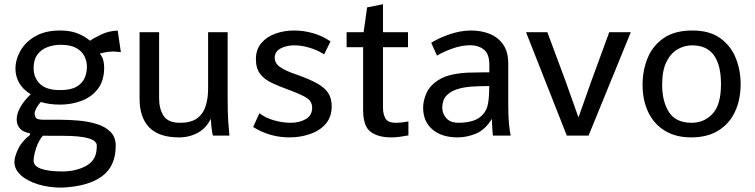

<svg xmlns="http://www.w3.org/2000/svg" viewBox="-20 -630 3509 892"><path d="M268.1 241.7Q206.1 241.7 155.8 226.1Q105.5 210.4 76.2 183.3Q46.9 156.2 46.9 122.1Q46.9 100.1 63.7 63.5Q80.6 26.9 119.6 -3.4L118.2 -11.2Q107.9 -12.2 93.5 -18.3Q79.1 -24.4 68.4 -38.3Q57.6 -52.2 57.6 -75.7Q57.6 -127.9 122.6 -192.4Q85.9 -214.4 68.8 -245.4Q51.8 -276.4 51.8 -310.1Q51.8 -353.5 75 -394.3Q98.1 -435.1 144.3 -461.7Q190.4 -488.3 259.3 -488.3Q305.2 -488.3 338.4 -475.6Q371.6 -462.9 398.4 -440.9Q421.4 -456.5 454.8 -471.7Q488.3 -486.8 526.9 -487.8L541.5 -387.7L527.3 -389.2Q521.5 -390.1 515.9 -390.1Q510.3 -390.1 507.3 -390.6Q477.1 -390.6 443.8 -380.9Q457 -363.8 460.4 -347.7Q463.9 -331.5 463.9 -315.9Q463.9 -254.4 434.3 -216.6Q404.8 -178.7 358.2 -161.4Q311.5 -144 259.8 -144Q209 -144 169.4 -156.2Q155.8 -141.1 148.4 -126.7Q141.1 -112.3 141.1 -104.5Q141.1 -90.3 147.5 -82Q153.8 -73.7 184.1 -73.7H255.9Q299.3 -73.7 345.2 -69.8Q391.1 -65.9 430.2 -53.7Q469.2 -41.5 493.4 -17.3Q517.6 6.8 517.6 47.4Q517.6 141.6 454.3 188.7Q391.1 235.8 268.1 241.7ZM258.8 -211.4Q308.6 -211.4 335.7 -227.3Q362.8 -243.2 373.3 -267.8Q383.8 -292.5 383.8 -319.3Q383.8 -344.7 372.6 -368.2Q361.3 -391.6 334.7 -406.7Q308.1 -421.9 261.7 -421.9Q230 -421.9 201.2 -411.4Q172.4 -400.9 154.3 -377.2Q136.2 -353.5 136.2 -313.5Q136.2 -268.6 166 -240Q195.8 -211.4 258.8 -211.4ZM270 166.5Q304.2 166.5 333.3 158.9Q362.3 151.4 384.3 138.2Q406.2 125 418 104Q429.7 83 429.7 46.4Q429.7 1 272.5 1Q249 1 226.1 1Q203.1 1 179.2 0.5Q158.7 23.9 147.5 59.1Q136.2 94.2 136.2 116.7Q136.2 141.6 170.9 154.1Q205.6 166.5 270 166.5Z M811.5 8.3Q718.8 8.3 673.6 -37.8Q628.4 -84 628.4 -171.9V-480.5H719.2V-171.4Q719.2 -125.5 739.7 -92.5Q760.3 -59.6 816.4 -59.6Q868.2 -59.6 896.2 -80.6Q924.3 -101.6 935.5 -137.5Q946.8 -173.3 946.8 -218.3V-480.5H1037.6V-175.8Q1037.6 -105.5 1040.3 -65.9Q1043 -26.4 1045.9 0H969.2Q966.3 -9.8 963.9 -28.1Q961.4 -46.4 959 -78.6Q940.4 -36.6 900.9 -14.2Q861.3 8.3 811.5 8.3Z M1325.2 8.3Q1232.9 8.3 1156.2 -40L1185.1 -104Q1214.4 -81.5 1254.2 -70.6Q1293.9 -59.6 1331.1 -59.6Q1371.1 -59.6 1400.6 -76.7Q1430.2 -93.8 1430.2 -129.9Q1430.2 -156.7 1408.4 -172.6Q1386.7 -188.5 1323.7 -211.9Q1277.3 -228.5 1242.4 -245.1Q1207.5 -261.7 1188.2 -287.1Q1168.9 -312.5 1168.9 -355Q1168.9 -400.4 1194.1 -429.9Q1219.2 -459.5 1259.8 -473.9Q1300.3 -488.3 1346.7 -488.3Q1391.1 -488.3 1435.1 -475.6Q1479 -462.9 1515.6 -437.5L1485.8 -377.4Q1454.1 -397.9 1416.5 -408.7Q1378.9 -419.4 1348.6 -419.4Q1310.5 -419.4 1283.4 -404.8Q1256.3 -390.1 1256.3 -361.8Q1256.3 -335.4 1282.5 -317.6Q1308.6 -299.8 1357.4 -283.7Q1417 -262.7 1452.9 -242.7Q1488.8 -222.7 1504.9 -197.8Q1521 -172.9 1521 -136.7Q1521 -85.9 1492.7 -54Q1464.4 -22 1419.4 -6.8Q1374.5 8.3 1325.2 8.3Z M1796.9 8.3Q1736.8 8.3 1701.9 -17.6Q1667 -43.5 1667 -118.7V-410.6H1590.3V-480.5H1669.4L1685.5 -595.7L1759.3 -610.4V-480.5H1875.5V-410.6H1759.3V-128.4Q1759.3 -101.1 1770.3 -80.3Q1781.2 -59.6 1819.8 -59.6Q1833.5 -59.6 1849.9 -61.5Q1866.2 -63.5 1877.4 -65.9V-1Q1862.3 2 1840.6 5.1Q1818.8 8.3 1796.9 8.3Z M2106 8.3Q2032.2 8.3 1989 -28.6Q1945.8 -65.4 1945.8 -130.4Q1945.8 -162.1 1961.4 -197.5Q1977.1 -232.9 2017.1 -258.3Q2045.4 -275.9 2081.3 -283.4Q2117.2 -291 2155 -292.5Q2192.9 -293.9 2227.1 -293.9H2253.4V-328.6Q2253.4 -380.4 2227.5 -400.1Q2201.7 -419.9 2165 -419.9Q2125 -419.9 2081.3 -404.3Q2037.6 -388.7 2010.3 -371.6L1983.4 -431.2Q2022.5 -455.6 2072.5 -471.9Q2122.6 -488.3 2168.5 -488.3Q2215.8 -488.3 2254.9 -472.7Q2293.9 -457 2317.6 -423.3Q2341.3 -389.6 2341.3 -334.5V-141.1Q2341.3 -89.8 2344.5 -56.2Q2347.7 -22.5 2352.5 0H2270Q2268.6 -8.3 2267.3 -29.5Q2266.1 -50.8 2265.1 -77.6Q2232.9 -25.9 2190.4 -8.8Q2147.9 8.3 2106 8.3ZM2111.8 -59.6Q2147 -59.6 2176.8 -68.8Q2206.5 -78.1 2223.6 -98.6Q2242.2 -118.7 2247.6 -149.9Q2252.9 -181.2 2252.9 -230H2238.8Q2205.1 -230 2169.4 -227.5Q2133.8 -225.1 2103.3 -215.3Q2072.8 -205.6 2053.7 -185.3Q2034.7 -165 2034.7 -128.9Q2034.7 -103.5 2053 -81.5Q2071.3 -59.6 2111.8 -59.6Z M2613.3 0 2423.8 -480.5H2522.9L2607.4 -253.4L2667.5 -84.5L2727.1 -252.9L2810.5 -480.5H2910.6L2714.4 0Z M3190.9 8.3Q3120.1 8.3 3069.6 -22.2Q3019 -52.7 2992.2 -107.9Q2965.3 -163.1 2965.3 -235.8Q2965.3 -304.2 2989.3 -361.6Q3013.2 -418.9 3064.2 -453.6Q3115.2 -488.3 3196.8 -488.3Q3276.9 -488.3 3326.2 -452.6Q3375.5 -417 3398.2 -360.4Q3420.9 -303.7 3420.9 -240.2Q3420.9 -166.5 3394.5 -110.6Q3368.2 -54.7 3317.1 -23.2Q3266.1 8.3 3190.9 8.3ZM3192.9 -59.6Q3252 -59.6 3290.8 -101.8Q3329.6 -144 3329.6 -238.3Q3329.6 -419.4 3195.8 -419.4Q3159.7 -419.4 3127.7 -400.9Q3095.7 -382.3 3075.9 -342Q3056.2 -301.8 3056.2 -236.3Q3056.2 -158.2 3088.1 -108.9Q3120.1 -59.6 3192.9 -59.6Z"/></svg>

Font: Shanti
Style: Regular
Weight: 400
Designer: Vernon Adams
Foundry: Vernon Adams
Version: Version 1.100; ttfautohint (v1.8.4)